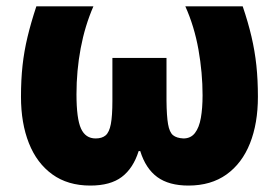

<svg xmlns="http://www.w3.org/2000/svg" viewBox="-20 -573 876 603"><path d="M742.2 -553.2Q759.3 -502.9 769.8 -458Q780.3 -413.1 785.2 -367.4Q790 -321.8 790 -269Q790 -185.5 765.1 -122.8Q740.2 -60.1 691.4 -25.1Q642.6 9.8 571.8 9.8Q510.7 9.8 474.1 -16.8Q437.5 -43.5 420.4 -98.6H415.5Q398.4 -44.4 362.5 -17.3Q326.7 9.8 263.7 9.8Q192.9 9.8 144.3 -25.4Q95.7 -60.5 70.8 -123.3Q45.9 -186 45.9 -269Q45.9 -322.8 50.8 -367.4Q55.7 -412.1 66.4 -456.8Q77.1 -501.5 94.2 -553.2H273.4Q246.6 -491.7 233.4 -421.4Q220.2 -351.1 220.2 -276.9Q220.2 -200.2 234.4 -169.2Q248.5 -138.2 280.3 -138.2Q300.3 -138.2 311.8 -147.9Q323.2 -157.7 328.1 -183.3Q333 -209 333 -256.8V-391.1H502.9V-256.8Q503.4 -208.5 507.8 -183.1Q512.2 -157.7 523.4 -148.4Q534.7 -139.2 556.2 -138.2Q579.1 -138.2 592.3 -155.3Q605.5 -172.4 610.8 -202.6Q616.2 -232.9 616.2 -273.9Q616.2 -344.2 603.3 -417.2Q590.3 -490.2 562 -553.2Z"/></svg>

Font: Open Sans SemiCondensed ExtraBold
Style: Regular
Weight: 800
Width: 4
Designer: Monotype Design Team
Foundry: Monotype Imaging Inc.
Version: Version 3.000